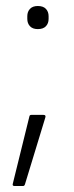

<svg xmlns="http://www.w3.org/2000/svg" viewBox="-20 -480 248 640"><path d="M106 -383Q89 -383 80 -392.5Q71 -402 71 -417V-426Q71 -441 80 -450.5Q89 -460 106 -460Q124 -460 133 -450.5Q142 -441 142 -426V-417Q142 -402 133 -392.5Q124 -383 106 -383ZM28 140Q20 140 23 131L78 -92Q79 -97 84 -97H125Q134 -97 131 -88L63 135Q61 140 57 140Z"/></svg>

Font: Sofia Sans Semi Condensed Light
Style: Regular
Weight: 300
Designer: Botio Nikoltchev, Ani Petrova
Foundry: lettersoup
Version: Version 4.100; ttfautohint (v1.8.4.7-5d5b)